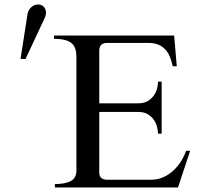

<svg xmlns="http://www.w3.org/2000/svg" viewBox="-20 -829 924 849"><path d="M820.8 -162.1H802.7Q792.5 -133.3 776.6 -109.9Q760.7 -86.4 740.7 -69.6Q720.7 -52.7 697.3 -43.5Q673.8 -34.2 647.9 -34.2H453.6Q438 -34.2 428.5 -41.7Q418.9 -49.3 418.9 -65.9V-334H589.8Q618.2 -334 635.5 -322.8Q652.8 -311.5 662.4 -295.9Q671.9 -280.3 675.3 -263.9Q678.7 -247.6 678.7 -237.8H694.8V-467.8H678.7Q678.7 -459 675.8 -443.1Q672.9 -427.2 663.3 -411.4Q653.8 -395.5 636.2 -383.8Q618.7 -372.1 589.8 -372.1H418.9V-604Q418.9 -621.1 427 -630.1Q435.1 -639.2 453.6 -639.2H635.7Q662.6 -639.2 681.2 -631.1Q699.7 -623 712.2 -608.9Q724.6 -594.7 731.9 -575.9Q739.3 -557.1 743.7 -536.1H761.7L750 -671.9H218.8V-657.2Q247.1 -657.2 266.4 -652.3Q285.6 -647.5 296.9 -637.7Q308.1 -627.9 313 -612.8Q317.9 -597.7 317.9 -577.1V-75.2Q317.9 -42 293.2 -28.6Q268.6 -15.1 222.7 -15.1V0H767.1ZM179.7 -753.9Q183.1 -762.2 183.3 -771.7Q183.6 -781.2 179.9 -789.6Q176.3 -797.9 168.5 -803.5Q160.6 -809.1 148.4 -809.1Q130.4 -809.1 117.2 -796.1Q104 -783.2 101.6 -766.1L70.8 -568.8L92.8 -567.9Z"/></svg>

Font: Galatia SIL
Style: Regular
Weight: 400
Designer: Development by SIL's NRSI team
Version: Version 2.1